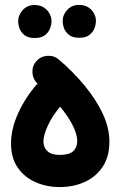

<svg xmlns="http://www.w3.org/2000/svg" viewBox="-20 -696 489 773"><path d="M24.4 -118.2Q24.4 -177.7 53.5 -241.2Q82.5 -304.7 130.9 -359.4Q112.3 -377 110.6 -403.3Q108.9 -429.7 126 -449.2Q143.1 -469.2 170.2 -471.2Q197.3 -473.1 217.3 -456.1Q274.9 -406.7 320.8 -351.1Q366.7 -295.4 393.6 -238.3Q420.4 -181.2 420.4 -125.5Q420.4 -64.9 393.3 -24.4Q366.2 16.1 321 36.6Q275.9 57.1 220.7 57.1Q167 57.1 122.3 37.1Q77.6 17.1 51 -21.7Q24.4 -60.5 24.4 -118.2ZM154.8 -126.5Q154.8 -103 170.7 -87.6Q186.5 -72.3 220.7 -72.3Q258.3 -72.3 274.7 -87.4Q291 -102.5 291 -128.9Q291 -153.3 273.7 -189.2Q256.3 -225.1 222.2 -266.6Q189.9 -228.5 172.4 -189.7Q154.8 -150.9 154.8 -126.5ZM232.4 -611.8Q232.4 -636.7 251 -656.5Q269.5 -676.3 298.3 -676.3Q318.8 -676.3 333.5 -667.7Q348.1 -659.2 356 -646Q366.2 -630.9 366.2 -611.3Q366.2 -598.1 360.4 -582.5Q354.5 -566.9 340.1 -555.4Q325.7 -543.9 298.8 -543.9Q272 -543.9 257.6 -555.7Q243.2 -567.4 237.8 -582.5Q232.4 -596.2 232.4 -611.8ZM53.2 -610.8Q53.2 -635.7 71.8 -655.8Q90.3 -675.8 119.1 -675.8Q140.1 -675.8 154.5 -667Q168.9 -658.2 176.8 -645.5Q187.5 -628.4 187.5 -610.8Q187.5 -597.7 181.6 -581.8Q175.8 -565.9 161.1 -554.4Q146.5 -543 120.1 -543Q92.8 -543 78.4 -554.7Q64 -566.4 58.6 -581.5Q53.2 -596.7 53.2 -610.8Z"/></svg>

Font: Mikhak Bold
Style: Regular
Weight: 700
Designer: Amin Abedi
Version: Version 3.3